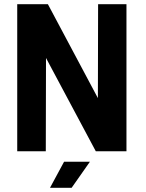

<svg xmlns="http://www.w3.org/2000/svg" viewBox="-20 -720 693 914"><path d="M62 0H198L199 -444L436 0H582V-700H447L446 -253L208 -700H62ZM218 174H321L408 50H285Z"/></svg>

Font: Vanilla Cream ExtraBold
Style: Regular
Weight: 800
Designer: Jeremy Tribby, Jinavaṁso
Foundry: Tribby Type
Version: Version 1.422;Glyphs 3.1.2 (3151)